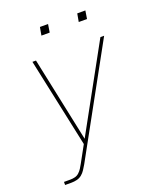

<svg xmlns="http://www.w3.org/2000/svg" viewBox="-163 -796 926 1112"><g transform="rotate(-20 300.0 -240.0)"><path d="M43 215V196H83Q97 196 111 192.5Q125 189 136 179Q147 169 155 156.5Q163 144 170 131L226 29L109 -520H131L241 2L528 -520H551L188 140Q179 155 169.5 170Q160 185 146.5 196Q133 207 116 211Q99 215 83 215ZM440 -645 449 -695H499L491 -645ZM210 -645 219 -695H269L261 -645Z"/></g></svg>

Font: Iosevka SS04 Thin Extended
Style: Italic
Weight: 100
Width: 7
Italic angle: -9°
Monospace: yes
Designer: Belleve Invis
Foundry: Belleve Invis
Version: Version 19.0.0; ttfautohint (v1.8.4)